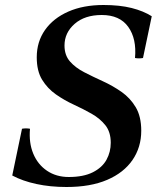

<svg xmlns="http://www.w3.org/2000/svg" viewBox="-20 -734 631 768"><path d="M246 14Q181 14 125.5 2Q70 -10 29 -32L68 -219Q84 -222 100 -219Q95 -163 113 -119.5Q131 -76 168 -51Q205 -26 255 -26Q314 -26 351.5 -45Q389 -64 406 -95Q423 -126 423 -163Q423 -206 401.5 -233Q380 -260 346.5 -279Q313 -298 275 -315.5Q237 -333 203.5 -356.5Q170 -380 148.5 -415Q127 -450 127 -505Q127 -567 160 -614Q193 -661 253 -687.5Q313 -714 394 -714Q459 -714 506.5 -702Q554 -690 587 -669L552 -502Q536 -499 520 -502Q527 -579 493 -626.5Q459 -674 387 -674Q319 -674 278.5 -638.5Q238 -603 238 -552Q238 -513 260 -488Q282 -463 317 -445Q352 -427 391.5 -409Q431 -391 466 -366.5Q501 -342 523 -305Q545 -268 545 -211Q545 -145 510 -94Q475 -43 408.5 -14.5Q342 14 246 14Z"/></svg>

Font: Poltawski Nowy Medium
Style: Italic
Weight: 500
Italic angle: -12°
Version: Version 1.001;gftools[0.9.25]